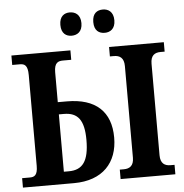

<svg xmlns="http://www.w3.org/2000/svg" viewBox="-60 -976 992 1034"><g transform="rotate(-5 436.0 -459.0)"><path d="M534 -792C562 -792 591 -808 591 -855C591 -902 562 -918 534 -918C503 -918 477 -902 477 -855C477 -808 503 -792 534 -792ZM355 -792C384 -792 413 -808 413 -855C413 -902 384 -918 355 -918C326 -918 299 -902 299 -855C299 -808 326 -792 355 -792ZM22 0H298C454 0 535 -91 535 -226C535 -366 454 -442 298 -442H249V-604C249 -656 271 -663 297 -663H341V-714H22V-663H63C88 -663 106 -655 106 -601V-110C106 -59 88 -51 64 -51H22ZM550 0H846V-51H824C793 -51 770 -65 770 -109V-604C770 -649 792 -663 824 -663H846V-714H550V-663H572C603 -663 626 -649 626 -604V-109C626 -65 603 -51 572 -51H550ZM249 -66V-376H276C351 -376 385 -334 385 -226C385 -112 351 -66 276 -66Z"/></g></svg>

Font: Noto Serif Condensed
Style: Bold
Weight: 700
Width: 3
Designer: Monotype Design Team
Foundry: Monotype Imaging Inc.
Version: Version 2.015